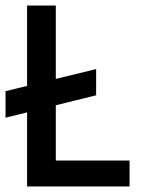

<svg xmlns="http://www.w3.org/2000/svg" viewBox="-20 -675 540 695"><path d="M328 -330 0 -249V-345L328 -425ZM449 -94V0H78V-655H182V-94Z"/></svg>

Font: Lekton
Style: Bold
Weight: 700
Designer: Paolo Mazzetti, Luciano Perondi, Raffaele Flato, Elena Papassissa, Emilio Macchia, Michela Povoleri, Tobias Seemiller, R
Version: Version 34.000